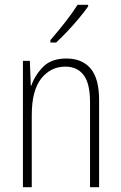

<svg xmlns="http://www.w3.org/2000/svg" viewBox="-20 -784 507 804"><path d="M258 -539Q324 -539 359.5 -497Q395 -455 395 -365V0H357V-356Q357 -435 330 -470Q303 -505 254 -505Q192 -505 152.5 -455Q113 -405 113 -302V0H76V-529H105L109 -425H111Q126 -469 160.5 -504Q195 -539 258 -539ZM349 -757Q333 -734 309.5 -706Q286 -678 261 -651.5Q236 -625 215 -606H191V-616Q223 -653 252.5 -690.5Q282 -728 305 -764H349Z"/></svg>

Font: Noto Sans Telugu Condensed ExtraLight
Style: Regular
Weight: 200
Width: 3
Designer: Jelle Bosma - Monotype Design Team
Foundry: Monotype Imaging Inc.
Version: Version 2.005; ttfautohint (v1.8.4.7-5d5b)